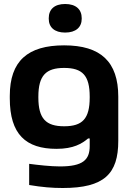

<svg xmlns="http://www.w3.org/2000/svg" viewBox="-20 -736 653 961"><path d="M29 -256V-244C29 -64 109 9 263 9C348 9 390 -17 421 -43H429V-5C429 64 395 97 280 97C234 97 171 90 126 84V190C192 201 241 205 294 205C502 205 572 134 572 -31V-252C572 -427 484 -509 301 -509C119 -509 29 -431 29 -256ZM172 -248V-252C172 -358 210 -396 301 -396C393 -396 429 -358 429 -252V-248C429 -142 393 -104 301 -104C210 -104 172 -142 172 -248ZM224 -642C224 -600 252 -573 306 -573C360 -573 389 -600 389 -642V-645C389 -689 360 -716 306 -716C252 -716 224 -689 224 -645Z"/></svg>

Font: LT Wave Bold
Style: Regular
Weight: 700
Designer: Daniel Lyons
Version: Version 2.5 (Glyphs App)